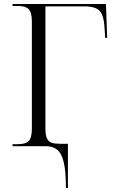

<svg xmlns="http://www.w3.org/2000/svg" viewBox="-20 -734 584 964"><path d="M311 210Q311 126 300 80.5Q289 35 267 17.5Q245 0 212 0H43V-10H69Q109 -10 124.5 -26.5Q140 -43 140 -89V-626Q140 -671 124.5 -687.5Q109 -704 71 -704H43V-714H512L518 -544H508L505 -592Q502 -654 481.5 -678Q461 -702 403 -702H208V-89Q208 -55 216 -38.5Q224 -22 240 -17Q256 -12 282 -12H321V210Z"/></svg>

Font: Noto Serif Display Light
Style: Regular
Weight: 300
Designer: Monotype Design Team
Foundry: Monotype Imaging Inc.
Version: Version 2.009